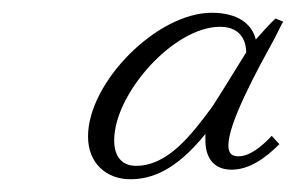

<svg xmlns="http://www.w3.org/2000/svg" viewBox="-20 -724 464 301"><path d="M406 -511C389 -493 371 -479 354 -479C345 -479 338 -482 338 -496C338 -531 382 -612 409 -661C415 -672 420 -684 424 -690L412 -695C401 -685 391 -673 381 -662C375 -687 352 -704 312 -704C226 -704 118 -595 118 -510C118 -467 148 -443 184 -443C218 -443 256 -457 302 -514C302 -510 302 -506 302 -504C302 -478 314 -458 343 -458C371 -458 396 -476 418 -498ZM313 -557C281 -514 244 -464 193 -464C171 -464 159 -479 159 -504C159 -577 252 -682 325 -682C362 -682 366 -653 366 -642C353 -621 326 -577 313 -557Z"/></svg>

Font: Parisienne
Style: Regular
Weight: 400
Designer: Astigmatic (AOETI)
Foundry: Astigmatic (AOETI)
Version: Version 1.000